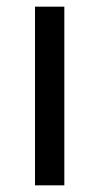

<svg xmlns="http://www.w3.org/2000/svg" viewBox="-20 -556 298 576"><path d="M173 0H85V-536H173Z"/></svg>

Font: Noto Sans Tagalog
Style: Regular
Weight: 400
Designer: Monotype Design Team
Foundry: Monotype Imaging Inc.
Version: Version 2.001; ttfautohint (v1.8.4.7-5d5b)